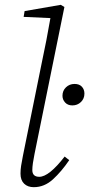

<svg xmlns="http://www.w3.org/2000/svg" viewBox="-20 -764 370 796"><path d="M120 12Q95 12 80 -2.5Q65 -17 65 -44Q65 -60 67.5 -76.5Q70 -93 75 -118L153 -503Q163 -550 172 -596Q181 -642 189 -689L78 -694L82 -718L232 -744L247 -735L123 -125Q119 -106 116.5 -88.5Q114 -71 114 -59Q114 -31 143 -31Q183 -31 248 -115L267 -100Q235 -53 199.5 -20.5Q164 12 120 12ZM280 -327Q261 -327 250 -339Q239 -351 239 -367Q239 -388 253.5 -402Q268 -416 289 -416Q309 -416 319.5 -404.5Q330 -393 330 -376Q330 -355 315.5 -341Q301 -327 280 -327Z"/></svg>

Font: Source Serif 4 SmText Light
Style: Italic
Weight: 300
Italic angle: -12°
Designer: Frank Grießhammer
Foundry: Adobe
Version: Version 4.005;hotconv 1.1.0;makeotfexe 2.6.0